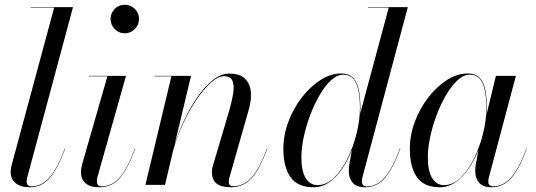

<svg xmlns="http://www.w3.org/2000/svg" viewBox="-20 -780 2262 810"><path d="M255 -153Q223 -67 189.2 -28.5Q155.5 10 105.5 10Q66.5 10 45.8 -7.5Q25 -25 25 -53Q25 -63 26.5 -70.8Q28 -78.5 29.5 -85L208.5 -748H109.5V-750H288L94.5 -30Q92.5 -22.5 92.5 -14Q92.5 6 113 6Q156 6 188.8 -31.2Q221.5 -68.5 253.5 -153.5Z M446.5 -700Q446.5 -725 464 -742.5Q481.5 -760 506 -760Q531 -760 548.8 -742.5Q566.5 -725 566.5 -700Q566.5 -675.5 548.8 -657.5Q531 -639.5 506 -639.5Q481.5 -639.5 464 -657.5Q446.5 -675.5 446.5 -700ZM551 -153Q518.5 -67 485.2 -28.5Q452 10 398.5 10Q359.5 10 340.5 -7.2Q321.5 -24.5 321.5 -53Q321.5 -67.5 326 -85L433 -458H355V-460H511.5L390.5 -31Q388.5 -24 388.5 -15Q388.5 -6.5 392.8 -0.2Q397 6 408 6Q453 6 485 -31Q517 -68 549.5 -153.5Z M703 -458H631V-460H786L717 -172.5Q732 -219 756 -270.8Q780 -322.5 811 -367.8Q842 -413 876.8 -441.2Q911.5 -469.5 947.5 -469.5Q991 -469.5 1012.8 -448.8Q1034.5 -428 1038 -394Q1041.5 -360 1030 -319.5L948 -31.5Q945 -22.5 945 -13.5Q945 -5.5 949 0Q953 5.5 964 5.5Q1009 5.5 1041.8 -31.5Q1074.5 -68.5 1106.5 -153.5L1108 -153Q1076 -67 1041.8 -28.5Q1007.5 10 952.5 10Q874 10 874 -53Q874 -64 876 -72.2Q878 -80.5 880 -87L945.5 -308Q957 -347 963 -381.2Q969 -415.5 961.5 -437Q954 -458.5 925 -458.5Q900 -458.5 869.5 -431.2Q839 -404 808.5 -358.8Q778 -313.5 752.2 -258.2Q726.5 -203 711 -147L676 0H593.5Z M1500.5 -324Q1500.5 -312.5 1499.5 -300.5L1620 -748H1532.5V-750H1700.5L1508.5 -30.5Q1506.5 -23 1506.5 -14.5Q1506.5 -6.5 1511 0Q1515.5 6.5 1527 6.5Q1570 6.5 1602.8 -31Q1635.5 -68.5 1667.5 -153.5L1669 -153Q1637 -67 1603.5 -28.5Q1570 10 1519.5 10Q1484.5 10 1468 -9Q1451.5 -28 1451.5 -58Q1451.5 -62 1451.8 -69.5Q1452 -77 1453.5 -85L1464.5 -146.5Q1447.5 -103.5 1423.5 -68Q1399.5 -32.5 1369 -11.2Q1338.5 10 1302.5 10Q1235.5 10 1205.5 -32.8Q1175.5 -75.5 1175.5 -152.5Q1175.5 -210 1196.5 -266.2Q1217.5 -322.5 1253 -368.5Q1288.5 -414.5 1331.8 -442.2Q1375 -470 1419 -470Q1454 -470 1471.5 -449.5Q1489 -429 1494.8 -395.8Q1500.5 -362.5 1500.5 -324ZM1498.5 -324Q1498.5 -363 1492.8 -395Q1487 -427 1471.8 -446Q1456.5 -465 1428.5 -465Q1402.5 -465 1377 -441.8Q1351.5 -418.5 1329 -380Q1306.5 -341.5 1289 -295.2Q1271.5 -249 1261.5 -202.5Q1251.5 -156 1251.5 -117.5Q1251.5 -57 1270 -28Q1288.5 1 1319.5 1Q1357 1 1389.5 -30.5Q1422 -62 1446.5 -112Q1471 -162 1484.8 -218.2Q1498.5 -274.5 1498.5 -324Z M2034 -324Q2034 -310.5 2033 -296L2034 -302.5L2072 -460H2156.5L2042 -30Q2040 -22.5 2040 -14Q2040 6 2060.5 6Q2103.5 6 2136.2 -31.2Q2169 -68.5 2201 -153.5L2202.5 -153Q2170.5 -67 2136.8 -28.5Q2103 10 2053 10Q2018 10 2001.5 -9Q1985 -28 1985 -58Q1985 -74 1987 -85L1998.5 -147Q1981 -104 1956.8 -68.5Q1932.5 -33 1902 -11.5Q1871.5 10 1835.5 10Q1768.5 10 1738.8 -32.8Q1709 -75.5 1709 -152.5Q1709 -210 1730 -266.2Q1751 -322.5 1786.5 -368.5Q1822 -414.5 1865.2 -442.2Q1908.5 -470 1952.5 -470Q1988.5 -470 2006 -448.8Q2023.5 -427.5 2028.8 -394Q2034 -360.5 2034 -324ZM2032 -324Q2032 -363 2026.2 -395Q2020.5 -427 2005.2 -446Q1990 -465 1962 -465Q1936 -465 1910.5 -441.8Q1885 -418.5 1862.5 -380.2Q1840 -342 1822.5 -295.8Q1805 -249.5 1795 -203Q1785 -156.5 1785 -117.5Q1785 -56.5 1803.8 -27.8Q1822.5 1 1853 1Q1890.5 1 1923 -30.5Q1955.5 -62 1980 -112Q2004.5 -162 2018.2 -218.2Q2032 -274.5 2032 -324Z"/></svg>

Font: Bodoni* 96pt
Style: Italic
Weight: 400
Italic angle: -13°
Version: Version 2.3